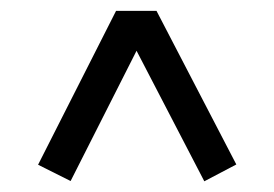

<svg xmlns="http://www.w3.org/2000/svg" viewBox="-20 -736 510 357"><path d="M271 -715.8 419.4 -430.2 359.9 -398.9 233.9 -641.6 111.3 -399.4 50.8 -429.7 195.8 -715.8Z"/></svg>

Font: AnjaliOldLipi
Style: Regular
Weight: 400
Designer: Kevin & Siji
Foundry: Core : Kevin & Siji
Modification : Hiran Venugopalan
Opentype mlm2 support: Rajeesh Nambiar
New Feature Table : Santhosh
Version: Version 7.1.0+20221109